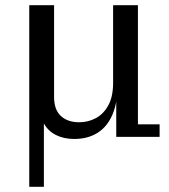

<svg xmlns="http://www.w3.org/2000/svg" viewBox="-20 -524 648 735"><path d="M264 8Q224 8 193.5 -7.5Q163 -23 146.5 -54Q130 -85 130 -131H92V-504H187V-153Q187 -104 213 -80Q239 -56 283 -56Q317 -56 346.5 -71.5Q376 -87 394.5 -120.5Q413 -154 413 -207L431 -206Q431 -134 411 -86.5Q391 -39 353.5 -15.5Q316 8 264 8ZM425 0V-167H413V-504H508V-48H591V0ZM92 -131H148V191H92Z"/></svg>

Font: Montagu Slab
Style: Regular
Weight: 400
Version: Version 1.000